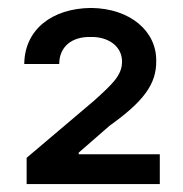

<svg xmlns="http://www.w3.org/2000/svg" viewBox="-20 -826 461 483"><path d="M47 -363H382V-438H178V-442L256 -510C340 -570 374 -614 373 -673C374 -747 308 -805 209 -806C111 -805 42 -752 41 -665H129C129 -708 160 -734 208 -733C252 -734 287 -710 287 -671C287 -636 262 -614 217 -573L47 -429Z"/></svg>

Font: Wafeq Semi Bold
Style: Regular
Weight: 600
Designer: Rasmus Andersson & Azza Alameddine
Foundry: Google & TypeTogether
Version: Version 3.000;January 28, 2025;FontCreator 15.0.0.3014 64-bi